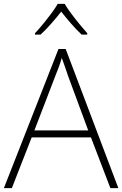

<svg xmlns="http://www.w3.org/2000/svg" viewBox="-20 -968 630 988"><path d="M548 0 448 -261H143L41 0H0L281 -716H318L589 0ZM330 -578Q325 -595 316 -619.5Q307 -644 298 -670Q291 -646 282 -621.5Q273 -597 265 -578L157 -297H434ZM313 -948Q325 -927 345.5 -899.5Q366 -872 388.5 -844.5Q411 -817 429 -797V-790H400Q373 -815 345 -847.5Q317 -880 295 -908Q273 -880 244.5 -847.5Q216 -815 189 -790H160V-797Q179 -817 201.5 -844.5Q224 -872 244.5 -899.5Q265 -927 277 -948Z"/></svg>

Font: Noto Sans Lao UI ExtLt
Style: Regular
Weight: 200
Designer: Monotype Design Team
Foundry: Monotype Imaging Inc.
Version: Version 2.000; ttfautohint (v1.8.4.7-5d5b)